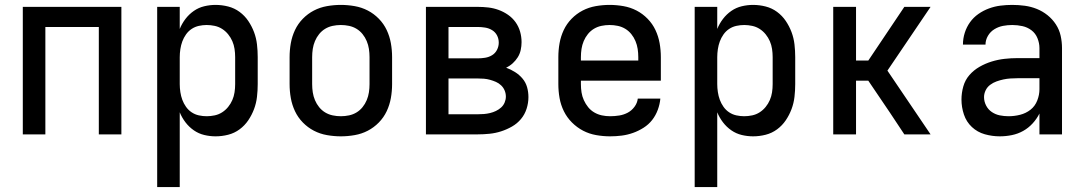

<svg xmlns="http://www.w3.org/2000/svg" viewBox="-20 -548 4424 783"><path d="M73 0V-520H475V0H383V-438H165V0Z M621 215V-520H713V-430Q722 -452 736.5 -471Q751 -490 770.5 -503.5Q790 -517 813 -522.5Q836 -528 859 -528Q885 -528 910.5 -521.5Q936 -515 957 -499.5Q978 -484 992.5 -462.5Q1007 -441 1016 -417Q1025 -393 1028 -367Q1031 -341 1031 -315V-205Q1031 -179 1028 -153Q1025 -127 1016 -103Q1007 -79 992.5 -57.5Q978 -36 957 -20.5Q936 -5 910.5 1.5Q885 8 859 8Q836 8 813 2.5Q790 -3 770.5 -16.5Q751 -30 736.5 -49Q722 -68 713 -90V215ZM823 -74Q839 -74 855.5 -77.5Q872 -81 886 -90Q900 -99 910.5 -112Q921 -125 927.5 -140Q934 -155 936.5 -171.5Q939 -188 939 -205V-315Q939 -332 936.5 -348.5Q934 -365 927.5 -380Q921 -395 910.5 -408Q900 -421 886 -430Q872 -439 855.5 -442.5Q839 -446 823 -446Q807 -446 791 -442.5Q775 -439 761.5 -430Q748 -421 738.5 -407.5Q729 -394 723.5 -379Q718 -364 715.5 -347.5Q713 -331 713 -315V-205Q713 -189 715.5 -172.5Q718 -156 723.5 -141Q729 -126 738.5 -112.5Q748 -99 761.5 -90Q775 -81 791 -77.5Q807 -74 823 -74Z M1370 8Q1342 8 1313.5 3Q1285 -2 1260 -15Q1235 -28 1215 -48.5Q1195 -69 1183 -94.5Q1171 -120 1166 -148Q1161 -176 1161 -205V-315Q1161 -344 1166 -372Q1171 -400 1183 -425.5Q1195 -451 1215 -471.5Q1235 -492 1260 -505Q1285 -518 1313.5 -523Q1342 -528 1370 -528Q1398 -528 1426.5 -523Q1455 -518 1480 -505Q1505 -492 1525 -471.5Q1545 -451 1557 -425.5Q1569 -400 1574 -372Q1579 -344 1579 -315V-205Q1579 -176 1574 -148Q1569 -120 1557 -94.5Q1545 -69 1525 -48.5Q1505 -28 1480 -15Q1455 -2 1426.5 3Q1398 8 1370 8ZM1370 -74Q1387 -74 1403.5 -77.5Q1420 -81 1434 -89.5Q1448 -98 1458.5 -111Q1469 -124 1475.5 -139.5Q1482 -155 1484.5 -171.5Q1487 -188 1487 -205V-315Q1487 -332 1484.5 -348.5Q1482 -365 1475.5 -380.5Q1469 -396 1458.5 -409Q1448 -422 1434 -430.5Q1420 -439 1403.5 -442.5Q1387 -446 1370 -446Q1353 -446 1336.5 -442.5Q1320 -439 1306 -430.5Q1292 -422 1281.5 -409Q1271 -396 1264.5 -380.5Q1258 -365 1255.5 -348.5Q1253 -332 1253 -315V-205Q1253 -188 1255.5 -171.5Q1258 -155 1264.5 -139.5Q1271 -124 1281.5 -111Q1292 -98 1306 -89.5Q1320 -81 1336.5 -77.5Q1353 -74 1370 -74Z M1717 0V-520H1928Q1950 -520 1971.5 -517.5Q1993 -515 2013.5 -507.5Q2034 -500 2052 -487.5Q2070 -475 2082.5 -457.5Q2095 -440 2101 -419Q2107 -398 2107 -376Q2107 -360 2103.5 -344Q2100 -328 2091.5 -314.5Q2083 -301 2071 -290Q2059 -279 2044 -272Q2063 -265 2080.5 -254Q2098 -243 2111 -227.5Q2124 -212 2129.5 -192.5Q2135 -173 2135 -152Q2135 -128 2127.5 -104.5Q2120 -81 2104.5 -62.5Q2089 -44 2068 -32Q2047 -20 2024 -12.5Q2001 -5 1976.5 -2.5Q1952 0 1928 0ZM1809 -310H1928Q1943 -310 1958.5 -312.5Q1974 -315 1987 -323Q2000 -331 2007 -345Q2014 -359 2014 -374Q2014 -390 2007 -403.5Q2000 -417 1987 -425Q1974 -433 1958.5 -435.5Q1943 -438 1928 -438H1809ZM1809 -82H1928Q1941 -82 1953.5 -83Q1966 -84 1978.5 -87Q1991 -90 2002.5 -95.5Q2014 -101 2023.5 -109.5Q2033 -118 2038 -130Q2043 -142 2043 -154Q2043 -167 2038 -179Q2033 -191 2023.5 -200Q2014 -209 2002.5 -214Q1991 -219 1978.5 -222.5Q1966 -226 1953.5 -227Q1941 -228 1928 -228H1809Z M2468 8Q2440 8 2411.5 3Q2383 -2 2358 -15Q2333 -28 2312.5 -48.5Q2292 -69 2279.5 -94.5Q2267 -120 2262 -148Q2257 -176 2257 -205V-315Q2257 -344 2262 -372Q2267 -400 2279 -425.5Q2291 -451 2311 -471.5Q2331 -492 2356 -505Q2381 -518 2409.5 -523Q2438 -528 2466 -528Q2494 -528 2522.5 -523Q2551 -518 2576 -505Q2601 -492 2621 -471.5Q2641 -451 2653 -425.5Q2665 -400 2670 -372Q2675 -344 2675 -315V-219H2349V-205Q2349 -188 2351.5 -171.5Q2354 -155 2361 -139.5Q2368 -124 2378.5 -111Q2389 -98 2403.5 -89.5Q2418 -81 2434.5 -77.5Q2451 -74 2468 -74Q2487 -74 2505.5 -77Q2524 -80 2540 -88.5Q2556 -97 2567.5 -112.5Q2579 -128 2581 -146H2673Q2671 -123 2662.5 -100Q2654 -77 2639.5 -58.5Q2625 -40 2604.5 -27Q2584 -14 2561.5 -6Q2539 2 2515.5 5Q2492 8 2468 8ZM2349 -301H2583V-315Q2583 -332 2580.5 -348.5Q2578 -365 2571.5 -380.5Q2565 -396 2554.5 -409Q2544 -422 2530 -430.5Q2516 -439 2499.5 -442.5Q2483 -446 2466 -446Q2449 -446 2432.5 -442.5Q2416 -439 2402 -430.5Q2388 -422 2377.5 -409Q2367 -396 2360.5 -380.5Q2354 -365 2351.5 -348.5Q2349 -332 2349 -315Z M2813 215V-520H2905V-430Q2914 -452 2928.5 -471Q2943 -490 2962.5 -503.5Q2982 -517 3005 -522.5Q3028 -528 3051 -528Q3077 -528 3102.5 -521.5Q3128 -515 3149 -499.5Q3170 -484 3184.5 -462.5Q3199 -441 3208 -417Q3217 -393 3220 -367Q3223 -341 3223 -315V-205Q3223 -179 3220 -153Q3217 -127 3208 -103Q3199 -79 3184.5 -57.5Q3170 -36 3149 -20.5Q3128 -5 3102.5 1.5Q3077 8 3051 8Q3028 8 3005 2.5Q2982 -3 2962.5 -16.5Q2943 -30 2928.5 -49Q2914 -68 2905 -90V215ZM3015 -74Q3031 -74 3047.5 -77.5Q3064 -81 3078 -90Q3092 -99 3102.5 -112Q3113 -125 3119.5 -140Q3126 -155 3128.5 -171.5Q3131 -188 3131 -205V-315Q3131 -332 3128.5 -348.5Q3126 -365 3119.5 -380Q3113 -395 3102.5 -408Q3092 -421 3078 -430Q3064 -439 3047.5 -442.5Q3031 -446 3015 -446Q2999 -446 2983 -442.5Q2967 -439 2953.5 -430Q2940 -421 2930.5 -407.5Q2921 -394 2915.5 -379Q2910 -364 2907.5 -347.5Q2905 -331 2905 -315V-205Q2905 -189 2907.5 -172.5Q2910 -156 2915.5 -141Q2921 -126 2930.5 -112.5Q2940 -99 2953.5 -90Q2967 -81 2983 -77.5Q2999 -74 3015 -74Z M3378 0V-520H3471V-301H3521L3668 -520H3775L3599 -260L3775 0H3668L3609 -89L3521 -219H3471V0Z M4057 8Q4026 8 3996 -0.5Q3966 -9 3943.5 -30Q3921 -51 3911 -81Q3901 -111 3901 -142Q3901 -169 3908.5 -195.5Q3916 -222 3933.5 -242Q3951 -262 3974.5 -275.5Q3998 -289 4024 -297Q4050 -305 4076.5 -308Q4103 -311 4130 -311H4219V-352Q4219 -372 4211 -392Q4203 -412 4186.5 -424.5Q4170 -437 4149.5 -441.5Q4129 -446 4108 -446Q4089 -446 4070.5 -442.5Q4052 -439 4035.5 -429Q4019 -419 4009 -402Q3999 -385 3999 -366H3907Q3907 -391 3914.5 -414.5Q3922 -438 3936 -457.5Q3950 -477 3970 -491Q3990 -505 4013 -513.5Q4036 -522 4060 -525Q4084 -528 4108 -528Q4134 -528 4159.5 -524.5Q4185 -521 4208.5 -511.5Q4232 -502 4252 -486Q4272 -470 4286 -448.5Q4300 -427 4305.5 -402Q4311 -377 4311 -352V0H4219V-85Q4208 -63 4191 -44.5Q4174 -26 4152.5 -14Q4131 -2 4106.5 3Q4082 8 4057 8ZM4093 -74Q4117 -74 4140.5 -80Q4164 -86 4182.5 -100.5Q4201 -115 4210 -138Q4219 -161 4219 -184V-229H4130Q4115 -229 4100.5 -228Q4086 -227 4072 -224Q4058 -221 4044 -216Q4030 -211 4018 -202Q4006 -193 3999.5 -179.5Q3993 -166 3993 -152Q3993 -134 4001.5 -117.5Q4010 -101 4025 -91Q4040 -81 4057.5 -77.5Q4075 -74 4093 -74Z"/></svg>

Font: Iosevka Semi-Condensed Medium
Style: Regular
Weight: 500
Monospace: yes
Designer: Belleve Invis
Foundry: Belleve Invis
Version: Version 27.3.5